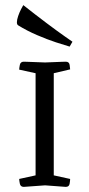

<svg xmlns="http://www.w3.org/2000/svg" viewBox="-20 -730 349 750"><path d="M119 -444 55 -458Q55 -464 57.5 -476.5Q60 -489 73 -489Q73 -489 89 -488.5Q105 -488 156 -486Q203 -488 220 -488.5Q237 -489 237 -489Q250 -489 252 -476.5Q254 -464 254 -459L190 -444V-45L254 -31Q254 -25 252 -12.5Q250 0 237 0L156 -6L73 0Q60 0 57.5 -12.5Q55 -25 55 -31L119 -45ZM263 -567 252 -548Q234 -553 199 -564.5Q164 -576 124.5 -593Q85 -610 51 -631Q46 -634 46 -643Q46 -653 51 -667.5Q56 -682 62.5 -694.5Q69 -707 71 -710Q119 -672 163 -639Q207 -606 235 -586.5Q263 -567 263 -567Z"/></svg>

Font: Mate SC
Style: Regular
Weight: 400
Designer: Eduardo Rodriguez Tunni
Foundry: Eduardo Rodriguez Tunni
Version: Version 1.003; ttfautohint (v1.8.4.7-5d5b);gftools[0.9.24]